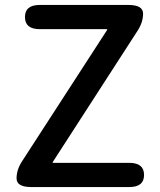

<svg xmlns="http://www.w3.org/2000/svg" viewBox="-20 -757 647 777"><path d="M107 0Q47 0 47 -35Q47 -70 69 -104L413 -635Q416 -639 411 -639H141Q81 -639 81 -688Q81 -737 141 -737H499Q559 -737 559 -702Q559 -667 537 -633L194 -102Q191 -98 196 -98H503Q563 -98 563 -49Q563 0 503 0Z"/></svg>

Font: Resource Han Rounded KR Medium
Style: Regular
Weight: 500
Designer: Cyano Hao (round all glyphs); Ryoko NISHIZUKA 西塚涼子 (kana, bopomofo & ideographs); Paul D. Hunt (Latin, Greek & Cyrillic)
Foundry: Cyano Hao
Version: 0.990